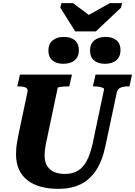

<svg xmlns="http://www.w3.org/2000/svg" viewBox="-20 -1185 860 1222"><path d="M459 -985H590L750 -1136L757 -1165H679L500 -1065L581 -1063L445 -1165H371L364 -1136ZM282 -316Q275 -287 271 -265Q267 -243 265.5 -226.5Q264 -210 264 -195Q264 -166 272.5 -144.5Q281 -123 297.5 -108Q314 -93 338 -85.5Q362 -78 394 -78Q441 -78 475 -98Q509 -118 532 -161Q555 -204 570 -273L642 -615Q644 -622 634.5 -626Q625 -630 610.5 -632.5Q596 -635 582 -635H571L588 -710H820L804 -635H793Q766 -635 747 -627Q728 -619 723 -595L651 -256Q631 -160 590.5 -99.5Q550 -39 490.5 -11Q431 17 353 17Q291 17 240.5 3.5Q190 -10 154.5 -38Q119 -66 100.5 -107Q82 -148 82 -203Q82 -221 83.5 -240.5Q85 -260 89.5 -284.5Q94 -309 100 -340L155 -600Q159 -621 143 -628Q127 -635 101 -635H90L107 -710H438L421 -635H411Q398 -635 383 -634Q368 -633 358 -631Q348 -629 347 -625ZM383 -779Q339 -779 313.5 -800.5Q288 -822 288 -863Q288 -905 314.5 -927.5Q341 -950 387 -950Q431 -950 456.5 -928.5Q482 -907 482 -866Q482 -824 455.5 -801.5Q429 -779 383 -779ZM648 -779Q604 -779 578.5 -800.5Q553 -822 553 -863Q553 -905 579.5 -927.5Q606 -950 652 -950Q696 -950 721.5 -928.5Q747 -907 747 -866Q747 -824 720.5 -801.5Q694 -779 648 -779Z"/></svg>

Font: Roboto Serif
Style: Bold Italic
Weight: 700
Italic angle: -10°
Designer: Greg Gazdowicz
Foundry: Commercial Type
Version: Version 1.008